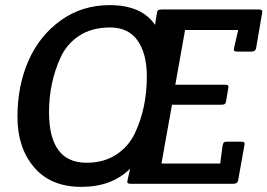

<svg xmlns="http://www.w3.org/2000/svg" viewBox="-20 -716 1042 748"><path d="M988 -679Q1002 -679 1002 -671Q1002 -668 1001 -664L978 -530Q976 -515 959 -515H905Q895 -515 892.5 -518Q890 -521 892 -530L908 -599H701L663 -386H856Q866 -386 868.5 -383Q871 -380 869 -371L861 -323Q860 -314 856 -311Q852 -308 842 -308H650L609 -79H838L847 -148Q849 -158 852 -161Q855 -164 865 -164H919Q929 -164 931.5 -161Q934 -158 932 -149L908 -15Q906 0 889 0H490Q480 0 477.5 -3Q475 -6 477 -15L487 -59Q416 12 297 12Q178 12 113 -64Q48 -140 48 -260.5Q48 -381 90.5 -478.5Q133 -576 216 -636Q299 -696 407 -696Q532 -696 584 -619L591 -664Q592 -673 596 -676Q600 -679 610 -679ZM552 -418Q552 -507 516 -558Q480 -609 409 -609Q338 -609 289 -577Q240 -545 216 -492Q171 -394 171 -279Q171 -82 317 -82Q384 -82 432 -113Q480 -144 505 -196Q552 -294 552 -418Z"/></svg>

Font: Crete Round
Style: Italic
Weight: 400
Designer: Veronika Burian
Foundry: TypeTogether
Version: Version 1.001; ttfautohint (v1.6)